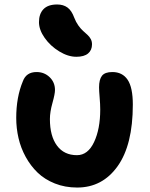

<svg xmlns="http://www.w3.org/2000/svg" viewBox="-20 -863 676 866"><path d="M324.2 -606.9Q287.1 -606.9 247.3 -631.1Q207.5 -655.3 181.6 -691.9Q155.8 -728.5 155.8 -763.2Q155.8 -800.3 176 -821.5Q196.3 -842.8 237.8 -842.8Q265.6 -842.8 284.4 -829.1Q303.2 -815.4 314.9 -783.2Q322.3 -763.7 333.5 -748Q344.7 -732.4 355 -723.4Q365.2 -714.4 374.5 -705.8Q383.8 -697.3 389.4 -686.8Q395 -676.3 395 -663.1Q395 -636.7 377.2 -621.8Q359.4 -606.9 324.2 -606.9ZM328.1 -17.1Q273.4 -17.1 227.5 -35.4Q181.6 -53.7 149.9 -84.2Q118.2 -114.7 95.9 -155.3Q73.7 -195.8 63.5 -240.2Q53.2 -284.7 53.2 -331.1Q53.2 -424.8 83 -496.1Q98.1 -538.1 145 -538.1Q179.7 -538.1 203.9 -514.9Q228 -491.7 228 -457Q228 -439.5 216.6 -398.7Q205.1 -357.9 205.1 -326.2Q205.1 -249 237.1 -206.1Q269 -163.1 327.1 -163.1Q376.5 -163.1 404.3 -222.2Q432.1 -281.2 432.1 -369.1Q432.1 -392.6 429.4 -423.6Q426.8 -454.6 426.8 -469.2Q426.8 -504.4 439.9 -521.2Q453.1 -538.1 486.8 -538.1Q532.2 -538.1 555.7 -503.2Q579.1 -468.3 579.1 -391.1Q579.1 -209.5 510.5 -113.3Q441.9 -17.1 328.1 -17.1Z"/></svg>

Font: Shantell Sans Bouncy
Style: Bold
Weight: 700
Designer: Stephen Nixon, Anya Danilova, Shantell Martin
Foundry: Arrow Type
Version: Version 1.006;[9816181b4]